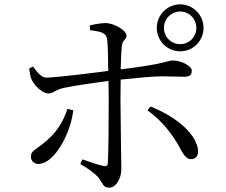

<svg xmlns="http://www.w3.org/2000/svg" viewBox="-20 -832 1040 883"><path d="M701 -704C701 -644 749 -596 809 -596C868 -596 916 -644 916 -704C916 -763 868 -812 809 -812C749 -812 701 -763 701 -704ZM734 -704C734 -745 767 -779 809 -779C850 -779 883 -745 883 -704C883 -662 850 -629 809 -629C767 -629 734 -662 734 -704ZM800 -165C818 -133 831 -100 859 -100C883 -100 895 -120 890 -149C874 -230 774 -302 672 -342L658 -325C729 -274 773 -211 800 -165ZM290 -331C271 -275 245 -223 174 -168C142 -143 122 -137 122 -112C122 -94 135 -78 157 -78C228 -78 305 -215 317 -325ZM114 -517C117 -498 120 -475 127 -463C143 -431 180 -402 202 -402C225 -402 234 -419 274 -428C326 -439 414 -451 479 -460L480 -376C480 -291 479 -128 476 -82C475 -68 467 -66 455 -69C430 -74 391 -88 359 -99L349 -78C381 -60 415 -36 433 -15C454 11 453 31 481 31C515 31 538 -12 538 -55C538 -82 534 -300 534 -374L535 -466C602 -473 684 -481 725 -481C768 -481 797 -479 826 -479C852 -479 862 -486 862 -507C862 -530 811 -554 774 -554C752 -554 743 -538 535 -513C536 -556 538 -596 540 -619C542 -648 562 -650 562 -668C562 -691 510 -723 469 -726C447 -726 416 -721 393 -715L394 -693C447 -687 469 -680 473 -650C476 -627 477 -566 478 -506C405 -496 241 -476 194 -475C172 -474 151 -499 132 -526Z"/></svg>

Font: Harano Aji Mincho TW
Style: Regular
Weight: 400
Foundry: Masamichi Hosoda
Version: HaranoAjiMinchoTW-Regular version 20230610;ttx 4.39.4